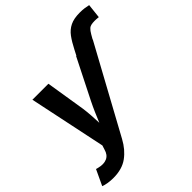

<svg xmlns="http://www.w3.org/2000/svg" viewBox="-263 -905 1285 1285"><g transform="rotate(-45 379.5 -263.0)"><path d="M476.6 -545.9 497.1 -585.4Q521.5 -633.3 545.9 -666.5Q570.3 -699.7 605.5 -717Q640.6 -734.4 696.8 -734.4Q721.2 -734.4 741 -731.7Q760.7 -729 776.9 -725.1L765.6 -622.6Q754.9 -624 744.6 -624.5Q734.4 -625 727.1 -625Q689.5 -625 675 -612.1Q660.6 -599.1 648.4 -577.1L630.4 -545.9H631.8L298.8 64.5Q263.2 130.4 210 169.2Q156.7 208 74.2 208Q46.4 208 21.5 203.9Q-3.4 199.7 -18.1 193.4L33.7 83L50.3 87.4Q93.8 98.6 124.5 85Q155.3 71.3 166 30.8L175.3 1.5L60.5 -545.9H211.9L257.3 -262.7Q262.2 -227.1 264.4 -191.7Q266.6 -156.2 268.1 -120.1Q283.2 -156.7 298.6 -192.1Q314 -227.5 331.5 -262.7L474.1 -545.9Z"/></g></svg>

Font: Inter
Style: Bold Italic
Weight: 700
Italic angle: -9.39999°
Designer: Rasmus Andersson
Foundry: rsms
Version: Version 4.001;git-9221beed3